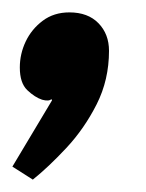

<svg xmlns="http://www.w3.org/2000/svg" viewBox="-50 -161 236 310"><path d="M3 129 -30 108 34 1 33 -1Q29 3 18 0Q6 -4 -6 -15.5Q-18 -27 -18 -52Q-18 -74 -8.5 -94Q1 -114 19 -127.5Q37 -141 62 -141Q92 -141 109 -123.5Q126 -106 126 -79Q126 -32 106 7.5Q86 47 57 78Q28 109 3 129Z"/></svg>

Font: Faustina Light
Style: Bold Italic
Weight: 700
Italic angle: -8°
Version: Version 1.200